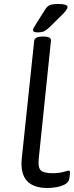

<svg xmlns="http://www.w3.org/2000/svg" viewBox="-20 -935 370 961"><path d="M218 6Q74 6 89 -142L151 -730Q153 -752 194 -752H198Q219 -752 227.5 -746.5Q236 -741 235 -730L174 -142Q169 -95 185 -81.5Q201 -68 244 -68Q275 -68 297.5 -74.5Q320 -81 324 -81Q330 -81 330 -73Q330 -72 329.5 -60.5Q329 -49 326 -37Q322 -21 303.5 -11.5Q285 -2 261.5 2Q238 6 218 6ZM166 -773Q145 -773 145 -785Q145 -791 159 -813L207 -889Q215 -902 227.5 -908.5Q240 -915 272 -915Q318 -915 318 -900Q318 -887 287 -857L226 -797Q212 -784 201 -778.5Q190 -773 166 -773Z"/></svg>

Font: Asap Expanded Expanded Regular
Style: Italic
Weight: 400
Width: 7
Italic angle: -6°
Designer: Pablo Cosgaya
Foundry: Omnibus-Type
Version: Version 3.001; ttfautohint (v1.8.4.7-5d5b)